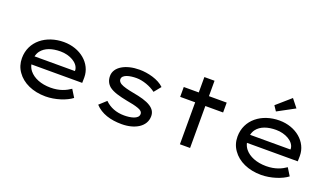

<svg xmlns="http://www.w3.org/2000/svg" viewBox="-70 -1300 3158 1828"><g transform="rotate(20 1509.0 -386.0)"><path d="M432 10C532 10 640 -27 695 -70L648 -146C603 -115 542 -85 449 -85C352 -85 275 -117 232 -170C217 -189 208 -209 203 -231H718L719 -282C719 -284 719 -285 719 -287C719 -428 590 -537 423 -537C244 -537 98 -428 98 -257C98 -206 112 -160 141 -120C197 -39 303 10 432 10ZM205 -313C210 -334 218 -352 229 -367C268 -419 338 -442 423 -442C516 -442 604 -395 614 -327V-313Z M1204 10C1337 10 1444 -51 1444 -157C1444 -198 1425 -227 1390 -250C1346 -279 1281 -295 1209 -308C1150 -319 1101 -331 1073 -348C1057 -359 1047 -372 1047 -388C1047 -437 1126 -451 1190 -451C1254 -451 1334 -422 1385 -383L1441 -452C1384 -509 1275 -536 1189 -536C1051 -536 944 -476 944 -384C944 -339 961 -306 990 -282C1031 -250 1096 -233 1176 -217C1224 -209 1264 -200 1295 -189C1326 -179 1342 -163 1342 -142C1342 -90 1260 -76 1198 -76C1118 -76 1051 -103 1002 -152L932 -88C995 -19 1091 10 1204 10Z M1895 0V-425H2075V-525H1895V-681H1792V-525H1640V-425H1792V0Z M2718 -700 2653 -782 2510 -657 2544 -606ZM2616 10C2716 10 2824 -27 2879 -70L2832 -146C2787 -115 2726 -85 2633 -85C2536 -85 2459 -117 2416 -170C2401 -189 2392 -209 2387 -231H2902L2903 -282C2903 -284 2903 -285 2903 -287C2903 -428 2774 -537 2607 -537C2428 -537 2282 -428 2282 -257C2282 -206 2296 -160 2325 -120C2381 -39 2487 10 2616 10ZM2389 -313C2394 -334 2402 -352 2413 -367C2452 -419 2522 -442 2607 -442C2700 -442 2788 -395 2798 -327V-313Z"/></g></svg>

Font: Lexend Peta
Style: Regular
Weight: 400
Designer: Bonnie Shaver-Troup, Thomas Jockin
Foundry: Lexend
Version: Version 1.007